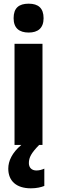

<svg xmlns="http://www.w3.org/2000/svg" viewBox="-20 -788 311 1044"><path d="M136 -768C83 -768 54 -745 54 -689C54 -635 85 -611 136 -611C186 -611 217 -635 217 -689C217 -744 188 -768 136 -768ZM137 99C137 68 150 44 193 0H211V-550H59V0H96C45 43 25 88 25 129C25 196 69 236 148 236C179 236 204 230 221 223V129C210 134 195 139 178 139C152 139 137 123 137 99Z"/></svg>

Font: Noto Sans Khmer UI Condensed ExtraBold
Style: Regular
Weight: 800
Width: 3
Designer: Danh Hong and the Monotype Design Team
Foundry: Monotype Imaging Inc.
Version: Version 2.002